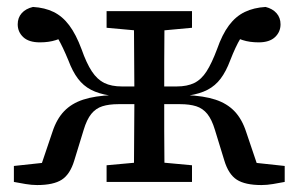

<svg xmlns="http://www.w3.org/2000/svg" viewBox="-20 -524 859 553"><path d="M20 0V-46L150 -60L86 -11L131 -144Q143 -181 164.5 -203.5Q186 -226 219.5 -237Q253 -248 303 -250L296 -249Q264 -254 242 -265.5Q220 -277 204.5 -297.5Q189 -318 177 -350Q160 -391 147 -413Q134 -435 121 -452L182 -424Q161 -415 141 -408.5Q121 -402 95 -402Q63 -402 47 -417Q31 -432 31 -454Q31 -473 42.5 -486Q54 -499 75 -504Q109 -502 134.5 -489.5Q160 -477 179.5 -451Q199 -425 215 -382Q229 -342 244.5 -318.5Q260 -295 280.5 -285Q301 -275 331 -275H398V-224H321Q294 -224 275 -218Q256 -212 243 -196Q230 -180 221 -150L194 -62Q182 -22 158 -6.5Q134 9 87 9Q71 9 53.5 6Q36 3 20 0ZM800 0Q784 3 766.5 6Q749 9 733 9Q686 9 662 -6.5Q638 -22 626 -62L599 -150Q590 -180 577 -196Q564 -212 545 -218Q526 -224 499 -224H422V-275H489Q519 -275 539.5 -285Q560 -295 575 -318.5Q590 -342 605 -382Q620 -425 639.5 -451Q659 -477 685 -489.5Q711 -502 745 -504Q765 -499 776.5 -486Q788 -473 788 -454Q788 -432 772 -417Q756 -402 725 -402Q699 -402 679 -408.5Q659 -415 638 -424L698 -452Q686 -435 672.5 -413Q659 -391 643 -350Q631 -318 615.5 -297.5Q600 -277 578 -265.5Q556 -254 524 -249L517 -250Q567 -248 600.5 -237Q634 -226 655.5 -203.5Q677 -181 689 -144L734 -11L670 -60L800 -46ZM365 0Q366 -31 366 -68.5Q366 -106 366.5 -146.5Q367 -187 367 -224V-267Q367 -305 366.5 -345.5Q366 -386 366 -424Q366 -462 365 -492H454Q454 -462 453.5 -424Q453 -386 453 -345.5Q453 -305 453 -267V-224Q453 -187 453 -146.5Q453 -106 453.5 -68.5Q454 -31 454 0ZM287 0V-48L397 -58H425L533 -48V0ZM287 -444V-492H533V-444L425 -434H397Z"/></svg>

Font: Source Serif 4
Style: Regular
Weight: 400
Designer: Frank Grießhammer
Foundry: Adobe Systems Incorporated
Version: Version 4.004;hotconv 1.0.116;makeotfexe 2.5.65601